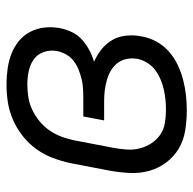

<svg xmlns="http://www.w3.org/2000/svg" viewBox="-22 -560 594 590"><g transform="rotate(-90 275.0 -265.0)"><path d="M231 12Q199 12 168.5 7Q138 2 113 -13Q88 -28 70.5 -51.5Q53 -75 45 -103.5Q37 -132 38.5 -163.5Q40 -195 46 -227L69 -347Q75 -374 85 -400.5Q95 -427 112 -450.5Q129 -474 152.5 -492.5Q176 -511 203 -522.5Q230 -534 257 -538Q284 -542 311 -542Q335 -542 359.5 -538.5Q384 -535 405.5 -526.5Q427 -518 444.5 -503.5Q462 -489 472.5 -468.5Q483 -448 485.5 -424Q488 -400 483 -375Q479 -357 470.5 -339.5Q462 -322 447 -309Q432 -296 415 -287Q398 -278 380 -273Q401 -264 418.5 -250Q436 -236 447 -217Q458 -198 460.5 -174Q463 -150 458 -126Q454 -103 442 -81Q430 -59 411 -42.5Q392 -26 369.5 -15.5Q347 -5 323.5 1Q300 7 277 9.5Q254 12 231 12ZM232 -52Q248 -52 263.5 -53.5Q279 -55 294.5 -58.5Q310 -62 325.5 -68.5Q341 -75 354.5 -85Q368 -95 377 -109.5Q386 -124 389 -139Q392 -156 389 -172Q386 -188 376.5 -200.5Q367 -213 353.5 -221Q340 -229 324.5 -233.5Q309 -238 292.5 -240Q276 -242 259 -242H200L212 -306H271Q285 -306 299.5 -307Q314 -308 328 -311.5Q342 -315 356 -320.5Q370 -326 382.5 -335.5Q395 -345 402.5 -358.5Q410 -372 413 -386Q417 -407 410.5 -426.5Q404 -446 388.5 -457.5Q373 -469 352.5 -473.5Q332 -478 311 -478Q292 -478 272 -475Q252 -472 233 -463Q214 -454 197.5 -440.5Q181 -427 169 -409.5Q157 -392 150 -373Q143 -354 139 -335L116 -215Q112 -194 110.5 -173Q109 -152 114 -132.5Q119 -113 129.5 -97Q140 -81 155.5 -70Q171 -59 191.5 -55.5Q212 -52 232 -52Z"/></g></svg>

Font: Lode Term
Style: Italic
Weight: 400
Italic angle: -11°
Monospace: yes
Designer: Belleve Invis
Foundry: Belleve Invis
Version: Version 29.2.0